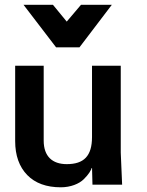

<svg xmlns="http://www.w3.org/2000/svg" viewBox="-20 -778 619 809"><path d="M236.3 11.2C277.3 11.2 313.5 -3.4 333 -22.9C353 -42.5 364.3 -60.1 367.7 -74.2L369.6 0H494.6L488.8 -134.8V-501H367.7V-200.7C367.7 -120.6 333.5 -86.4 261.2 -86.4C200.7 -86.4 164.1 -119.1 164.1 -185.5V-501H43.9V-183.6C43.9 -123 61 -75.2 94.7 -40.5C128.4 -5.9 175.8 11.2 236.3 11.2ZM314.9 -578.6 451.2 -757.8H321.3L261.2 -687L203.1 -757.8H79.1L216.3 -578.6Z"/></svg>

Font: Ride
Style: Bold
Weight: 700
Version: Version 3.000